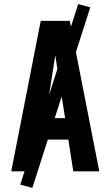

<svg xmlns="http://www.w3.org/2000/svg" viewBox="-20 -837 540 938"><path d="M35 0 179 -735H321L465 0H338L314 -155H186L162 0ZM298 -260 262 -490Q259 -509 256 -528.5Q253 -548 250 -567Q247 -548 244 -528.5Q241 -509 238 -490L202 -260ZM138 81 79 65 362 -817 421 -801Z"/></svg>

Font: Iosevka Extrabold
Style: Regular
Weight: 800
Monospace: yes
Designer: Belleve Invis
Foundry: Belleve Invis
Version: Version 32.5.0; ttfautohint (v1.8.4)